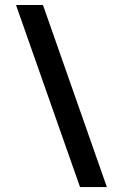

<svg xmlns="http://www.w3.org/2000/svg" viewBox="-20 -759 498 779"><path d="M44.9 -738.8H154.3L413.6 0H304.7Z"/></svg>

Font: Monda SemiBold
Style: Regular
Weight: 600
Designer: Vernon Adams
Foundry: Vernon Adams
Version: Version 2.200